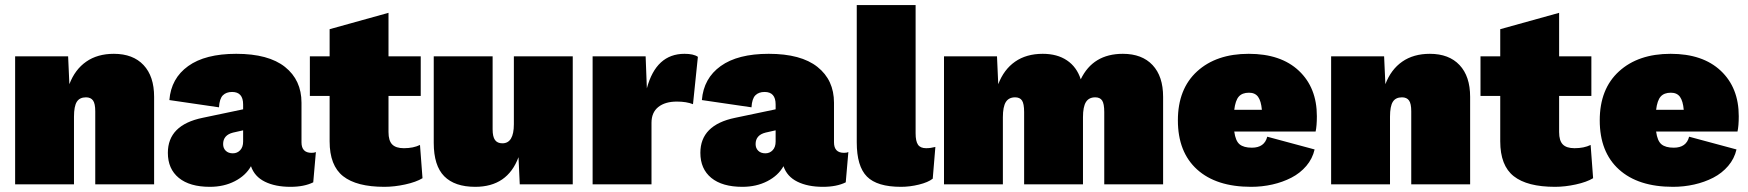

<svg xmlns="http://www.w3.org/2000/svg" viewBox="-20 -720 6829 750"><path d="M39.1 0V-500H246.1L251 -391.1Q272.9 -448.7 316.9 -479.2Q360.8 -509.8 424.8 -509.8Q499.5 -509.8 540.8 -465.8Q582 -421.9 582 -341.8V0H352.1V-285.2Q352.1 -315.4 343.3 -327.6Q334.5 -339.8 315.9 -339.8Q291 -339.8 280 -322.3Q269 -304.7 269 -264.2V0Z M929.7 -312Q929.7 -360.8 886.7 -360.8Q863.8 -360.8 850.6 -347.7Q837.4 -334.5 835.4 -300.8L641.6 -329.1Q648.4 -414.1 715.1 -461.9Q781.7 -509.8 902.8 -509.8Q1028.8 -509.8 1093.3 -458.5Q1157.7 -407.2 1157.7 -318.8V-164.1Q1157.7 -123 1196.8 -123Q1208 -123 1213.9 -126L1203.6 -7.8Q1168 9.8 1114.7 9.8Q1055.2 9.8 1014.6 -10.3Q974.1 -30.3 960.4 -70.8Q939.9 -34.2 897.2 -12.2Q854.5 9.8 799.8 9.8Q721.2 9.8 678.5 -25.1Q635.7 -60.1 635.7 -123Q635.7 -231.9 771.5 -259.8L929.7 -293ZM851.6 -157.2Q851.6 -141.1 861.8 -131.1Q872.1 -121.1 889.6 -121.1Q906.7 -121.1 918.2 -133.3Q929.7 -145.5 929.7 -167V-210.9L890.6 -202.1Q851.6 -192.4 851.6 -157.2Z M1623.5 -500V-345.2H1497.6V-204.1Q1497.6 -170.4 1512 -155.8Q1526.4 -141.1 1557.6 -141.1Q1594.7 -141.1 1620.6 -153.8L1630.4 -23.9Q1605.5 -8.8 1563 0.5Q1520.5 9.8 1481.4 9.8Q1373 9.8 1320.3 -31.7Q1267.6 -73.2 1267.6 -168V-345.2H1190.4V-500H1267.6V-606L1497.6 -669.9V-500Z M1836.4 9.8Q1756.3 9.8 1715.3 -31.5Q1674.3 -72.8 1674.3 -162.1V-500H1904.3V-214.8Q1904.3 -186 1913.6 -173.1Q1922.9 -160.2 1942.4 -160.2Q1987.3 -160.2 1987.3 -234.9V-500H2217.3V0H2010.3L2005.4 -106Q1962.4 9.8 1836.4 9.8Z M2294.9 0V-500H2502L2506.8 -375Q2543 -509.8 2653.8 -509.8Q2689.5 -509.8 2706.1 -498L2687 -313Q2661.6 -323.2 2624 -323.2Q2578.1 -323.2 2551.5 -302Q2524.9 -280.8 2524.9 -240.2V0Z M3009.8 -312Q3009.8 -360.8 2966.8 -360.8Q2943.8 -360.8 2930.7 -347.7Q2917.5 -334.5 2915.5 -300.8L2721.7 -329.1Q2728.5 -414.1 2795.2 -461.9Q2861.8 -509.8 2982.9 -509.8Q3108.9 -509.8 3173.3 -458.5Q3237.8 -407.2 3237.8 -318.8V-164.1Q3237.8 -123 3276.9 -123Q3288.1 -123 3293.9 -126L3283.7 -7.8Q3248 9.8 3194.8 9.8Q3135.3 9.8 3094.7 -10.3Q3054.2 -30.3 3040.5 -70.8Q3020 -34.2 2977.3 -12.2Q2934.6 9.8 2879.9 9.8Q2801.3 9.8 2758.5 -25.1Q2715.8 -60.1 2715.8 -123Q2715.8 -231.9 2851.6 -259.8L3009.8 -293ZM2931.6 -157.2Q2931.6 -141.1 2941.9 -131.1Q2952.1 -121.1 2969.7 -121.1Q2986.8 -121.1 2998.3 -133.3Q3009.8 -145.5 3009.8 -167V-210.9L2970.7 -202.1Q2931.6 -192.4 2931.6 -157.2Z M3556.6 -700.2V-199.2Q3556.6 -168.5 3565.9 -154.8Q3575.2 -141.1 3597.7 -141.1Q3615.2 -141.1 3633.8 -146L3623.5 -22Q3605.5 -7.8 3569.8 1Q3534.2 9.8 3499.5 9.8Q3406.2 9.8 3366.5 -30.3Q3326.7 -70.3 3326.7 -164.1V-700.2Z M3667.5 0V-500H3874.5L3879.4 -391.1Q3901.4 -448.7 3945.3 -479.2Q3989.3 -509.8 4053.2 -509.8Q4109.9 -509.8 4147.9 -484.1Q4186 -458.5 4201.7 -410.2Q4249.5 -509.8 4366.2 -509.8Q4440.9 -509.8 4482.2 -465.8Q4523.4 -421.9 4523.4 -341.8V0H4293.5V-282.2Q4293.5 -314.9 4285.2 -327.4Q4276.9 -339.8 4258.3 -339.8Q4233.4 -339.8 4221.9 -321.3Q4210.4 -302.7 4210.4 -262.2V0H3980.5V-282.2Q3980.5 -314.9 3972.2 -327.4Q3963.9 -339.8 3945.3 -339.8Q3920.4 -339.8 3908.9 -321.3Q3897.5 -302.7 3897.5 -262.2V0Z M4867.2 9.8Q4731 9.8 4656 -58.1Q4581.1 -126 4581.1 -250Q4581.1 -372.6 4656.2 -441.2Q4731.4 -509.8 4857.9 -509.8Q4983.4 -509.8 5053.7 -443.6Q5124 -377.4 5124 -266.1Q5124 -228 5119.1 -206.1H4801.3Q4806.2 -169.4 4822.3 -156.2Q4838.4 -143.1 4870.1 -143.1Q4919.4 -143.1 4930.2 -186L5115.2 -136.2Q5106.9 -100.1 5082.8 -71.8Q5058.6 -43.5 5024.4 -25.9Q4990.2 -8.3 4950.2 0.7Q4910.2 9.8 4867.2 9.8ZM4858.9 -357.9Q4832.5 -357.9 4819.1 -342.8Q4805.7 -327.6 4801.3 -291H4909.2Q4906.2 -325.2 4894.5 -341.6Q4882.8 -357.9 4858.9 -357.9Z M5179.7 0V-500H5386.7L5391.6 -391.1Q5413.6 -448.7 5457.5 -479.2Q5501.5 -509.8 5565.4 -509.8Q5640.1 -509.8 5681.4 -465.8Q5722.7 -421.9 5722.7 -341.8V0H5492.7V-285.2Q5492.7 -315.4 5483.9 -327.6Q5475.1 -339.8 5456.5 -339.8Q5431.6 -339.8 5420.7 -322.3Q5409.7 -304.7 5409.7 -264.2V0Z M6196.3 -500V-345.2H6070.3V-204.1Q6070.3 -170.4 6084.7 -155.8Q6099.1 -141.1 6130.4 -141.1Q6167.5 -141.1 6193.4 -153.8L6203.1 -23.9Q6178.2 -8.8 6135.7 0.5Q6093.3 9.8 6054.2 9.8Q5945.8 9.8 5893.1 -31.7Q5840.3 -73.2 5840.3 -168V-345.2H5763.2V-500H5840.3V-606L6070.3 -669.9V-500Z M6515.1 9.8Q6378.9 9.8 6304 -58.1Q6229 -126 6229 -250Q6229 -372.6 6304.2 -441.2Q6379.4 -509.8 6505.9 -509.8Q6631.3 -509.8 6701.7 -443.6Q6772 -377.4 6772 -266.1Q6772 -228 6767.1 -206.1H6449.2Q6454.1 -169.4 6470.2 -156.2Q6486.3 -143.1 6518.1 -143.1Q6567.4 -143.1 6578.1 -186L6763.2 -136.2Q6754.9 -100.1 6730.7 -71.8Q6706.5 -43.5 6672.4 -25.9Q6638.2 -8.3 6598.1 0.7Q6558.1 9.8 6515.1 9.8ZM6506.8 -357.9Q6480.5 -357.9 6467 -342.8Q6453.6 -327.6 6449.2 -291H6557.1Q6554.2 -325.2 6542.5 -341.6Q6530.8 -357.9 6506.8 -357.9Z"/></svg>

Font: Work Sans Black
Style: Regular
Weight: 900
Designer: Wei Huang
Foundry: Wei Huang
Version: Version 2.012